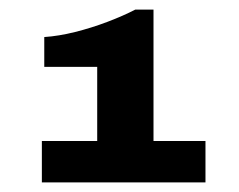

<svg xmlns="http://www.w3.org/2000/svg" viewBox="-20 -819 496 399"><path d="M67 -440V-526H182V-680H72V-742Q102 -744 136 -752.5Q170 -761 203 -773.5Q236 -786 261 -799H299V-526H407V-440Z"/></svg>

Font: Archivo SemiExpanded Black
Style: Regular
Weight: 900
Width: 6
Designer: Hector Gatti
Foundry: Omnibus-Type
Version: Version 2.001